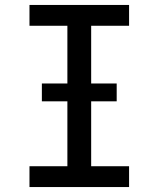

<svg xmlns="http://www.w3.org/2000/svg" viewBox="-20 -755 640 775"><path d="M99 0V-84H252V-651H99V-735H501V-651H348V-84H501V0ZM149 -346V-418H451V-346Z"/></svg>

Font: Iosevka Medium Extended
Style: Regular
Weight: 500
Width: 7
Monospace: yes
Designer: Belleve Invis
Foundry: Belleve Invis
Version: Version 32.5.0; ttfautohint (v1.8.4)